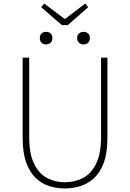

<svg xmlns="http://www.w3.org/2000/svg" viewBox="-20 -1052 734 1085"><path d="M346 13Q302 13 259.5 0Q217 -13 183 -45Q149 -77 128.5 -132.5Q108 -188 108 -272V-726H145V-280Q145 -181 173.5 -124.5Q202 -68 248 -45Q294 -22 346 -22Q400 -22 446.5 -45Q493 -68 522 -124.5Q551 -181 551 -280V-726H587V-272Q587 -188 566.5 -132.5Q546 -77 511 -45Q476 -13 433 0Q390 13 346 13ZM330 -910 213 -1011 230 -1032 344 -946H349L462 -1032L478 -1011L363 -910ZM240 -801Q225 -801 215 -810.5Q205 -820 205 -837Q205 -854 215 -863Q225 -872 240 -872Q256 -872 266 -863Q276 -854 276 -837Q276 -820 266 -810.5Q256 -801 240 -801ZM452 -801Q437 -801 426.5 -810.5Q416 -820 416 -837Q416 -854 426.5 -863Q437 -872 452 -872Q467 -872 477.5 -863Q488 -854 488 -837Q488 -820 477.5 -810.5Q467 -801 452 -801Z"/></svg>

Font: Source Han Sans SC ExtraLight
Style: Regular
Weight: 250
Designer: Ryoko NISHIZUKA 西塚涼子 (kana, bopomofo & ideographs); Paul D. Hunt (Latin, Greek & Cyrillic); Sandoll Communications 산돌커뮤니
Foundry: Adobe
Version: Version 2.004;hotconv 1.0.118;makeotfexe 2.5.65603